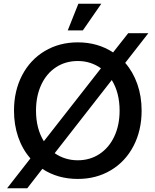

<svg xmlns="http://www.w3.org/2000/svg" viewBox="-20 -943 833 1029"><path d="M55 -350Q55 -456 98.5 -539.5Q142 -623 220 -669.5Q298 -716 397 -716Q504 -716 586 -662L667 -765H775L651 -606Q693 -558 716 -492.5Q739 -427 739 -350Q739 -244 695.5 -160.5Q652 -77 574 -30.5Q496 16 397 16Q289 16 207 -38L126 66H18L143 -94Q100 -143 77.5 -208.5Q55 -274 55 -350ZM215 -186 521 -577Q466 -616 397 -616Q331 -616 280 -582.5Q229 -549 201 -488.5Q173 -428 173 -350Q173 -254 215 -186ZM397 -84Q462 -84 513 -117.5Q564 -151 592.5 -211.5Q621 -272 621 -350Q621 -446 579 -514L273 -122Q328 -84 397 -84ZM523 -923 424 -780H343L400 -923Z"/></svg>

Font: MedMera Sans Semibold
Style: Regular
Weight: 600
Designer: Kasper Nordkvist
Foundry: UNCUT.wtf
Version: Version 1.300